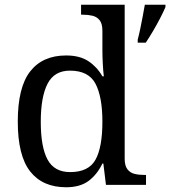

<svg xmlns="http://www.w3.org/2000/svg" viewBox="-20 -780 718 810"><path d="M259 10Q160 10 107.5 -56.5Q55 -123 55 -267Q55 -412 107.5 -479Q160 -546 259 -546Q317 -546 353.5 -521.5Q390 -497 412 -458H418Q415 -483 413.5 -513.5Q412 -544 412 -568V-650Q412 -680 400.5 -694.5Q389 -709 370.5 -713.5Q352 -718 330 -718H322V-760H506V-110Q506 -81 517.5 -66Q529 -51 547.5 -46.5Q566 -42 588 -42H596V0H427L416 -90H412Q390 -44 354 -17Q318 10 259 10ZM276 -54Q354 -54 383 -106.5Q412 -159 412 -267Q412 -371 383 -426.5Q354 -482 275 -482Q209 -482 180.5 -426.5Q152 -371 152 -266Q152 -160 180.5 -107Q209 -54 276 -54ZM561 -613Q567 -635 572 -660Q577 -685 582 -710.5Q587 -736 591 -760H678V-750Q669 -729 655 -702Q641 -675 625 -648Q609 -621 595 -600H561Z"/></svg>

Font: Noto Serif Telugu
Style: Regular
Weight: 400
Designer: Jelle Bosma - Monotype Design Team
Foundry: Monotype Imaging Inc.
Version: Version 2.003